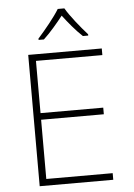

<svg xmlns="http://www.w3.org/2000/svg" viewBox="-62 -994 724 1040"><g transform="rotate(-5 300.0 -474.0)"><path d="M174 -797V-790H203C240 -824 280 -872 310 -910C339 -872 378 -824 415 -790H444V-797C407 -838 352 -906 328 -948H292C267 -906 211 -838 174 -797ZM111 0H511V-36H150V-358H491V-394H150V-678H511V-714H111Z"/></g></svg>

Font: Noto Sans Mono ExtraLight
Style: Regular
Weight: 200
Designer: Monotype Design Team
Foundry: Monotype Imaging Inc.
Version: Version 2.014